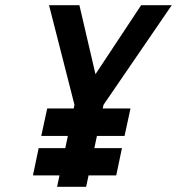

<svg xmlns="http://www.w3.org/2000/svg" viewBox="-20 -720 682 740"><path d="M379 -316 642 -700H524L348 -434L286 -700H169L267 -316L200 0H312ZM139 -196H460L483 -302H162ZM107 -44H428L450 -149H129Z"/></svg>

Font: Advent Pro
Style: Italic
Weight: 400
Italic angle: -12°
Designer: VivaRado, Andreas Kalpakidis
Foundry: VivaRado, Andreas Kalpakidis
Version: Version 3.000